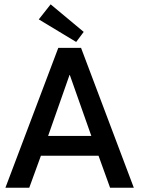

<svg xmlns="http://www.w3.org/2000/svg" viewBox="-20 -886 666 906"><path d="M255 -660H362.5L611.5 0H499.5L445 -151H173L118 0H5.5ZM207 -244.5H411L309.5 -532H308ZM339.5 -688 163 -794.5 219 -865.5 375 -735.5Z"/></svg>

Font: League Spartan Thin Medium
Style: Regular
Weight: 500
Version: Version 2.002